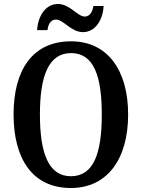

<svg xmlns="http://www.w3.org/2000/svg" viewBox="-20 -932 710 962"><path d="M396 -771C457 -771 496 -832 499 -902H448C444 -875 431 -849 405 -849C368 -849 331 -912 270 -912C208 -912 170 -851 166 -781H218C221 -808 233 -834 260 -834C299 -834 335 -771 396 -771ZM335 10C519 10 622 -137 622 -358C622 -580 519 -725 336 -725C142 -725 48 -580 48 -359C48 -137 142 10 335 10ZM335 -49C224 -49 180 -163 180 -358C180 -553 224 -666 336 -666C449 -666 490 -553 490 -358C490 -163 449 -49 335 -49Z"/></svg>

Font: Noto Serif Tamil Condensed SemiBold
Style: Regular
Weight: 600
Width: 3
Designer: Indian Type Foundry, Tom Grace, and the Monotype Design Team
Foundry: Monotype Imaging Inc.
Version: Version 2.004